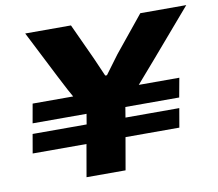

<svg xmlns="http://www.w3.org/2000/svg" viewBox="-77 -778 984 868"><g transform="rotate(-10 415.5 -344.0)"><path d="M252 0 277.8 -147.9H30.8L45.9 -234.9H293.9L301.8 -282.2H54.2L69.8 -370.1H255.9Q244.1 -389.2 202.1 -471.2L91.8 -688H301.8L377.9 -522.9Q413.6 -441.9 415 -438H422.9Q460.4 -489.7 485.8 -522.9L620.1 -688H831.1L644 -470.2Q625.5 -449.7 595 -413.8Q564.5 -377.9 557.1 -370.1H743.2L727.1 -282.2H480L472.2 -234.9H719.2L704.1 -147.9H457L431.2 0Z"/></g></svg>

Font: Archivo Expanded ExtraBold
Style: Italic
Weight: 800
Width: 7
Italic angle: -10°
Designer: Hector Gatti
Foundry: Omnibus-Type
Version: Version 2.001